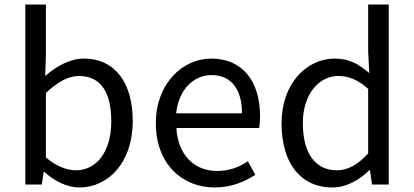

<svg xmlns="http://www.w3.org/2000/svg" viewBox="-20 -816 1832 849"><path d="M331 13C456 13 567 -94 567 -281C567 -447 491 -557 350 -557C290 -557 229 -523 180 -480L183 -578V-796H92V0H165L173 -56H176C224 -12 281 13 331 13ZM316 -63C280 -63 231 -78 183 -120V-405C235 -454 283 -480 329 -480C432 -480 472 -399 472 -279C472 -144 406 -63 316 -63Z M929 13C1003 13 1061 -12 1109 -43L1076 -103C1036 -76 993 -60 940 -60C837 -60 766 -134 760 -250H1126C1128 -263 1130 -282 1130 -302C1130 -457 1052 -557 914 -557C788 -557 669 -447 669 -271C669 -92 785 13 929 13ZM759 -315C770 -422 838 -484 915 -484C1000 -484 1050 -425 1050 -315Z M1449 13C1514 13 1571 -22 1614 -64H1616L1625 0H1699V-796H1608V-587L1613 -493C1565 -533 1524 -557 1460 -557C1336 -557 1225 -447 1225 -271C1225 -90 1313 13 1449 13ZM1469 -63C1373 -63 1319 -141 1319 -272C1319 -396 1388 -480 1476 -480C1521 -480 1562 -464 1608 -423V-138C1563 -88 1519 -63 1469 -63Z"/></svg>

Font: Noto Sans JP Regular
Style: Regular
Weight: 400
Designer: Ryoko NISHIZUKA (kana & ideographs); Paul D. Hunt (Latin, Greek & Cyrillic); Wenlong ZHANG (bopomofo); Sandoll Communica
Foundry: Adobe Systems Incorporated
Version: Version 1.004;PS 1.004;hotconv 1.0.82;makeotf.lib2.5.63406